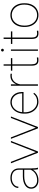

<svg xmlns="http://www.w3.org/2000/svg" viewBox="1470 -2232 770 3751"><g transform="rotate(-90 1855.5 -356.0)"><path d="M425.3 0Q415.5 -33.7 415.5 -96.7Q384.3 -45.9 330.1 -18.1Q275.9 9.8 207.5 9.8Q134.3 9.8 89.6 -30Q44.9 -69.8 44.9 -133.8Q44.9 -206.5 110.6 -250.2Q176.3 -293.9 285.2 -294.9H415.5V-372.1Q415.5 -438.5 373.8 -475.1Q332 -511.7 254.4 -511.7Q182.1 -511.7 133.8 -474.6Q85.4 -437.5 85.4 -382.8L59.1 -383.8Q59.1 -448.2 115.7 -493.2Q172.4 -538.1 254.4 -538.1Q339.8 -538.1 390.1 -495.4Q440.4 -452.6 441.9 -375V-122.6Q441.9 -35.6 455.6 -4.4V0ZM207.5 -16.1Q281.7 -16.1 335.2 -49.3Q388.7 -82.5 415.5 -142.6V-268.1H293.5Q180.2 -268.1 120.1 -223.1Q71.3 -186.5 71.3 -131.8Q71.3 -83.5 109.9 -49.8Q148.4 -16.1 207.5 -16.1Z M759.8 -42 949.7 -528.3H978L772.5 0H746.6L541.5 -528.3H569.8Z M1237.3 -42 1427.2 -528.3H1455.6L1250 0H1224.1L1019 -528.3H1047.4Z M1743.2 9.8Q1679.2 9.8 1625.7 -24.7Q1572.3 -59.1 1542 -119.1Q1511.7 -179.2 1511.7 -252.4V-274.4Q1511.7 -347.7 1541 -408.7Q1570.3 -469.7 1621.6 -503.9Q1672.9 -538.1 1733.4 -538.1Q1821.8 -538.1 1877.9 -475.1Q1934.1 -412.1 1934.1 -309.6V-281.7H1538.1V-252.9Q1538.1 -188.5 1565.2 -133.5Q1592.3 -78.6 1639.9 -47.4Q1687.5 -16.1 1743.2 -16.1Q1796.4 -16.1 1833.7 -33.9Q1871.1 -51.8 1899.9 -88.9L1918.5 -75.7Q1859.4 9.8 1743.2 9.8ZM1733.4 -511.7Q1656.2 -511.7 1602.5 -454.3Q1548.8 -397 1539.6 -308.1H1907.7V-314.5Q1907.7 -368.2 1885 -414.3Q1862.3 -460.4 1822.5 -486.1Q1782.7 -511.7 1733.4 -511.7Z M2290 -509.3 2255.9 -512.2Q2188.5 -512.2 2143.1 -468.5Q2097.7 -424.8 2083.5 -346.2V0H2057.1V-528.3H2083.5V-418.5Q2105 -473.6 2147.9 -505.9Q2190.9 -538.1 2255.9 -538.1Q2278.8 -538.1 2293 -532.7Z M2475.1 -670.9V-528.3H2595.2V-501.5H2475.1V-126.5Q2475.1 -70.3 2493.4 -43.5Q2511.7 -16.6 2554.7 -16.6Q2576.2 -16.6 2606.9 -21L2611.3 3.9Q2595.2 9.8 2556.2 9.8Q2498.5 9.8 2473.6 -22.2Q2448.7 -54.2 2448.2 -123V-501.5H2350.6V-528.3H2448.2V-670.9Z M2765.1 0H2738.8V-528.3H2765.1ZM2725.1 -693.4Q2725.1 -704.6 2732.9 -712.6Q2740.7 -720.7 2752 -720.7Q2763.2 -720.7 2771.2 -712.6Q2779.3 -704.6 2779.3 -693.4Q2779.3 -682.1 2771.2 -674.3Q2763.2 -666.5 2752 -666.5Q2740.7 -666.5 2732.9 -674.3Q2725.1 -682.1 2725.1 -693.4Z M2997.6 -670.9V-528.3H3117.7V-501.5H2997.6V-126.5Q2997.6 -70.3 3015.9 -43.5Q3034.2 -16.6 3077.1 -16.6Q3098.6 -16.6 3129.4 -21L3133.8 3.9Q3117.7 9.8 3078.6 9.8Q3021 9.8 2996.1 -22.2Q2971.2 -54.2 2970.7 -123V-501.5H2873V-528.3H2970.7V-670.9Z M3205.1 -274.4Q3205.1 -350.1 3234.1 -410.4Q3263.2 -470.7 3316.2 -504.4Q3369.1 -538.1 3436 -538.1Q3502.4 -538.1 3555.2 -505.4Q3607.9 -472.7 3637.5 -412.6Q3667 -352.5 3667.5 -277.3V-253.9Q3667.5 -177.7 3638.7 -117.7Q3609.9 -57.6 3556.9 -23.9Q3503.9 9.8 3437 9.8Q3370.1 9.8 3317.1 -23.4Q3264.2 -56.6 3234.9 -116.5Q3205.6 -176.3 3205.1 -251ZM3231.4 -253.9Q3231.4 -188 3257.6 -133.1Q3283.7 -78.1 3330.3 -47.4Q3377 -16.6 3437 -16.6Q3527.3 -16.6 3584.2 -84.5Q3641.1 -152.3 3641.1 -259.3V-274.4Q3641.1 -339.4 3614.7 -394.5Q3588.4 -449.7 3541.7 -480.7Q3495.1 -511.7 3436 -511.7Q3345.7 -511.7 3288.6 -442.9Q3231.4 -374 3231.4 -269.5Z"/></g></svg>

Font: TypoPRO Roboto
Style: Regular
Weight: 250
Designer: Google
Version: Version 2.136; 2016